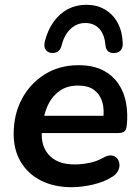

<svg xmlns="http://www.w3.org/2000/svg" viewBox="-20 -771 582 801"><path d="M280 10Q206 10 151.5 -17.5Q97 -45 67 -95Q37 -145 37 -212Q37 -294 71.5 -358.5Q106 -423 167 -461Q228 -499 307 -499Q368 -499 409 -478Q450 -457 474 -421.5Q498 -386 506 -341Q514 -296 509 -249Q507 -228 498 -222Q489 -216 473 -216H137L147 -288H427L410 -273Q416 -313 407 -344.5Q398 -376 373.5 -395Q349 -414 306 -414Q262 -414 232 -394Q202 -374 185 -342.5Q168 -311 162 -275L157 -244Q145 -171 181 -128Q217 -85 291 -85Q321 -85 353 -91.5Q385 -98 411 -113Q430 -124 444.5 -122.5Q459 -121 467.5 -111.5Q476 -102 478 -88.5Q480 -75 473.5 -60.5Q467 -46 451 -35Q416 -12 368 -1Q320 10 280 10ZM195 -550Q178 -552 170 -564.5Q162 -577 167 -598Q179 -646 204 -680.5Q229 -715 263.5 -733Q298 -751 340 -751Q384 -751 417.5 -731.5Q451 -712 470.5 -676.5Q490 -641 492 -592Q493 -574 485 -563Q477 -552 460 -550Q444 -548 433 -555.5Q422 -563 420 -582Q416 -628 394 -651.5Q372 -675 336 -675Q301 -675 274.5 -650.5Q248 -626 237 -581Q233 -565 222.5 -557Q212 -549 195 -550Z"/></svg>

Font: Nunito ExtraLight
Style: Italic
Weight: 200
Italic angle: -9°
Designer: Vernon Adams
Foundry: Vernon Adams
Version: Version 3.602